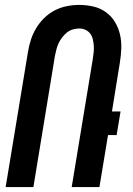

<svg xmlns="http://www.w3.org/2000/svg" viewBox="-20 -762 540 782"><path d="M3 0 94 -551Q98 -576 106 -600.5Q114 -625 127.5 -647.5Q141 -670 160.5 -689Q180 -708 203.5 -720Q227 -732 252.5 -737Q278 -742 303 -742Q332 -742 360 -735.5Q388 -729 410.5 -713Q433 -697 447.5 -673.5Q462 -650 468.5 -622.5Q475 -595 474 -565.5Q473 -536 468 -506L436 -308H471L455 -212H420L385 0H272L358 -522Q360 -536 361.5 -549.5Q363 -563 362 -576Q361 -589 358 -602Q355 -615 347.5 -625Q340 -635 328 -640.5Q316 -646 303 -646Q290 -646 276.5 -642Q263 -638 252.5 -629.5Q242 -621 233.5 -610Q225 -599 219 -586.5Q213 -574 210 -561.5Q207 -549 204 -536L116 0Z"/></svg>

Font: Iosevka Term Curly Oblique
Style: Bold
Weight: 700
Italic angle: -9°
Designer: Belleve Invis
Foundry: Belleve Invis
Version: Version 32.3.0